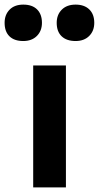

<svg xmlns="http://www.w3.org/2000/svg" viewBox="-78 -813 429 833"><path d="M66 0V-529H208V0ZM250 -635Q211 -635 189.5 -655.5Q168 -676 168 -714Q168 -749 190 -771Q212 -793 250 -793Q288 -793 309.5 -772Q331 -751 331 -714Q331 -679 309 -657Q287 -635 250 -635ZM23 -635Q-16 -635 -37 -655.5Q-58 -676 -58 -714Q-58 -749 -36.5 -771Q-15 -793 23 -793Q62 -793 83 -772Q104 -751 104 -714Q104 -679 82 -657Q60 -635 23 -635Z"/></svg>

Font: Readex Pro SemiBold
Style: Regular
Weight: 600
Designer: Bonnie Shaver-Troup, Thomas Jockin
Foundry: Lexend
Version: Version 1.204; ttfautohint (v1.8.4.7-5d5b)